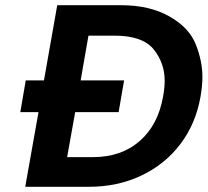

<svg xmlns="http://www.w3.org/2000/svg" viewBox="-20 -718 798 738"><path d="M445 -698Q555 -698 631 -655Q707 -612 732.5 -547.5Q758 -483 758 -423Q758 -388 751 -348Q733 -243 673.5 -164.5Q614 -86 523 -43Q432 0 322 0H77L128 -287H58L79 -409H149L200 -698ZM337 -114Q446 -114 517 -176Q588 -238 607 -348Q613 -380 613 -407Q613 -476 570.5 -528.5Q528 -581 419 -581H320L290 -409H457L436 -287H269L238 -114Z"/></svg>

Font: Fz Poppins SemBd
Style: Italic
Weight: 600
Italic angle: -10°
Designer: Ninad Kale (Devanagari), Jonny Pinhorn (Latin)
Foundry: Indian Type Foundry
Version: Vit hóa bi Vntype.Com & FontZin.Com